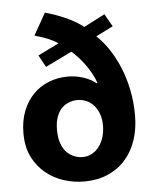

<svg xmlns="http://www.w3.org/2000/svg" viewBox="-54 -792 677 848"><g transform="rotate(-5 285.0 -368.0)"><path d="M254 -457Q288 -457 321.5 -446Q355 -435 378 -416L381 -418Q374 -439 362 -460.5Q350 -482 336 -501.5Q322 -521 306.5 -537.5Q291 -554 278 -565L161 -508L132 -561L225 -607Q202 -622 176.5 -632Q151 -642 122 -650L177 -747Q221 -735 265.5 -715.5Q310 -696 345 -669L438 -717L470 -661L394 -623Q422 -597 447 -560Q472 -523 491.5 -477Q511 -431 522.5 -376Q534 -321 534 -260Q534 -203 518 -153.5Q502 -104 470.5 -67.5Q439 -31 392.5 -10Q346 11 284 11Q241 11 197 -2.5Q153 -16 117 -45Q81 -74 58.5 -118Q36 -162 36 -224Q36 -279 53 -322.5Q70 -366 99.5 -396Q129 -426 168.5 -441.5Q208 -457 254 -457ZM286 -350Q268 -350 250 -343.5Q232 -337 217.5 -323Q203 -309 194 -285Q185 -261 185 -227Q185 -191 194 -166Q203 -141 218 -126Q233 -111 251.5 -104Q270 -97 289 -97Q310 -97 328.5 -107Q347 -117 360.5 -134.5Q374 -152 381.5 -176Q389 -200 389 -228Q389 -258 380.5 -280.5Q372 -303 358 -318.5Q344 -334 325.5 -342Q307 -350 286 -350Z"/></g></svg>

Font: Mukta Vaani ExtraBold
Style: Regular
Weight: 800
Designer: Noopur Datye, Girish Dalvi, Yashodeep Gholap, Pallavi Karambelkar
Foundry: Ek Type
Version: Version 2.538;PS 1.000;hotconv 16.6.51;makeotf.lib2.5.65220;